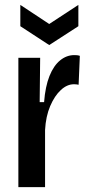

<svg xmlns="http://www.w3.org/2000/svg" viewBox="-20 -764 363 784"><path d="M55 0V-314V-528H144L142 -347H160Q165 -411 182 -453.5Q199 -496 225.5 -517.5Q252 -539 283 -539Q289 -539 294.5 -538.5Q300 -538 306 -536L301 -418Q297 -419 291.5 -419.5Q286 -420 282 -420Q254 -420 228.5 -396.5Q203 -373 185 -331Q167 -289 164 -233V0ZM63 -744 181 -666 300 -744V-657L181 -580L63 -657Z"/></svg>

Font: Bricolage Grotesque 24pt Condensed Medium
Style: Regular
Weight: 500
Width: 3
Designer: Mathieu Triay
Foundry: Atelier Triay
Version: Version 1.001;gftools[0.9.33.dev8+g029e19f]